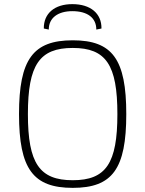

<svg xmlns="http://www.w3.org/2000/svg" viewBox="-20 -897 704 929"><path d="M216 -754C216 -811 261 -843 330 -843C403 -843 446 -811 446 -754L471 -759C472 -832 418 -877 330 -877C244 -877 191 -832 192 -759ZM332 -702C140 -702 72 -610 72 -345C72 -80 140 12 332 12C524 12 591 -80 591 -345C591 -610 524 -702 332 -702ZM332 -665C493 -665 548 -583 548 -345C548 -107 493 -25 332 -25C171 -25 115 -107 115 -345C115 -583 171 -665 332 -665Z"/></svg>

Font: Exo 2 Extra Light
Style: Regular
Weight: 250
Designer: Natanael Gama
Version: Version 1.001;PS 001.001;hotconv 1.0.88;makeotf.lib2.5.64775